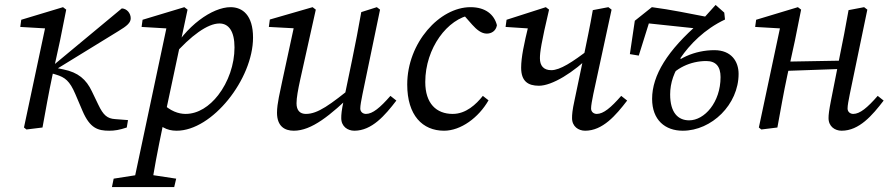

<svg xmlns="http://www.w3.org/2000/svg" viewBox="-20 -516 3596 777"><path d="M77 0 87 8 152 0C165 -71 177 -140 192 -210L223 -352L248 -477L235 -487L66 -436L62 -407L182 -400L165 -414L77 0ZM493 0 498 -30 446 -34C414 -36 398 -50 378 -92L352 -146C329 -195 296 -223 237 -235L208 -241L205 -234L459 -390C494 -411 509 -424 509 -442C509 -462 494 -481 473 -482L184 -242L187 -220L207 -214C243 -203 262 -189 285 -135L314 -67C344 3 376 13 422 13C444 13 463 10 493 0Z M517 241H593C603 173 615 107 642 -22L646 -40L739 -477L726 -487L557 -436L553 -407L672 -400L656 -414L517 241ZM593 -45C626 -3 654 13 695 13C839 13 1004 -196 1004 -364C1004 -454 962 -487 913 -487C840 -487 731 -412 668 -293L679 -288C753 -373 821 -421 868 -421C906 -421 929 -389 929 -324C929 -255 904 -184 863 -131C828 -86 782 -55 731 -55C703 -55 669 -66 635 -100L593 -45ZM433 241H685L693 207L574 189H555L440 207L433 241Z M1169 13C1241 13 1316 -48 1415 -144V-172C1315 -91 1266 -55 1218 -55C1194 -55 1180 -69 1180 -98C1180 -120 1186 -153 1195 -194L1258 -477L1245 -487L1072 -437L1068 -407L1180 -401L1173 -423L1122 -187C1114 -147 1101 -97 1101 -60C1101 -5 1132 13 1169 13ZM1414 13C1485 13 1538 -49 1584 -109L1560 -128C1518 -80 1488 -55 1461 -55C1449 -55 1438 -63 1438 -77C1438 -89 1442 -110 1447 -135L1518 -477L1505 -487L1442 -467C1431 -403 1418 -338 1405 -274L1371 -110C1362 -69 1361 -52 1361 -38C1361 -4 1387 13 1414 13Z M1777 13C1845 13 1917 -40 1957 -110L1934 -128C1907 -94 1866 -55 1812 -55C1746 -55 1701 -97 1701 -184C1701 -321 1791 -441 1888 -456L1846 -467L1891 -416C1909 -396 1928 -380 1950 -380C1968 -380 1987 -390 1991 -414C1980 -457 1945 -487 1884 -487C1759 -487 1628 -343 1628 -174C1628 -49 1690 13 1777 13Z M2161 -169C2214 -169 2301 -222 2375 -296L2366 -318C2296 -264 2246 -232 2211 -232C2179 -232 2165 -251 2165 -280C2165 -304 2170 -341 2202 -477L2189 -487L2030 -436L2026 -407L2133 -400L2119 -414C2101 -340 2089 -284 2089 -242C2089 -187 2117 -169 2161 -169ZM2348 13C2419 13 2472 -49 2518 -109L2494 -128C2452 -80 2422 -55 2395 -55C2383 -55 2372 -63 2372 -77C2372 -89 2376 -110 2381 -135L2455 -477L2442 -487L2379 -475C2368 -411 2354 -346 2341 -282L2305 -110C2296 -69 2295 -52 2295 -38C2295 -4 2321 13 2348 13Z M2743 13C2860 13 2969 -93 2969 -217C2969 -267 2940 -313 2871 -313C2794 -313 2712 -280 2672 -219L2675 -186C2711 -241 2776 -269 2838 -269C2877 -269 2896 -247 2896 -204C2896 -102 2831 -29 2769 -29C2724 -29 2692 -60 2692 -134C2692 -179 2707 -228 2742 -272L2733 -280C2771 -336 2831 -398 2914 -437L2911 -465L2876 -496L2812 -425C2681 -312 2619 -211 2619 -116C2619 -30 2672 13 2743 13ZM2529 -297 2565 -291 2617 -457 2570 -425 2815 -399 2849 -446C2771 -461 2695 -477 2618 -487L2549 -432L2529 -297Z M3061 8 3126 0C3139 -71 3151 -140 3166 -210L3197 -352L3222 -477L3209 -487L3040 -436L3036 -407L3156 -400L3139 -414L3051 0L3061 8ZM3128 -228 3411 -238V-271L3128 -266V-228ZM3386 13C3457 13 3510 -49 3556 -109L3532 -128C3490 -80 3460 -55 3433 -55C3421 -55 3410 -63 3410 -77C3410 -89 3414 -110 3419 -135L3490 -477L3477 -487L3414 -475C3403 -411 3390 -346 3377 -282L3343 -110C3335 -69 3333 -52 3333 -38C3333 -4 3359 13 3386 13Z"/></svg>

Font: Source Serif Variable
Style: Italic
Weight: 389
Italic angle: -12°
Designer: Frank Grießhammer
Foundry: Adobe Systems Incorporated
Version: Version 3.001;hotconv 1.0.111;makeotfexe 2.5.65597